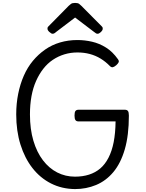

<svg xmlns="http://www.w3.org/2000/svg" viewBox="-20 -1275 1000 1314"><path d="M493 19Q403 18 329 -19.5Q255 -57 202 -125Q149 -193 120 -286Q91 -379 91 -492Q91 -566 104.5 -633Q118 -700 143 -757Q168 -814 205 -858.5Q242 -903 288.5 -935.5Q335 -968 391 -984.5Q447 -1001 510 -1001Q560 -1001 610 -989.5Q660 -978 705.5 -949.5Q751 -921 787 -870Q796 -858 792 -849Q788 -840 776 -829Q762 -817 752 -815Q742 -813 732 -823Q703 -853 668.5 -874Q634 -895 594.5 -905.5Q555 -916 510 -916Q463 -916 420.5 -903Q378 -890 341.5 -865.5Q305 -841 276.5 -804.5Q248 -768 227 -721Q206 -674 195.5 -616.5Q185 -559 185 -492Q185 -391 208.5 -312Q232 -233 274 -178Q316 -123 372 -94.5Q428 -66 493 -66Q546 -66 589.5 -80Q633 -94 666 -122Q699 -150 722.5 -195.5Q746 -241 758 -302.5Q770 -364 771 -444H518Q503 -444 496.5 -453Q490 -462 490 -484Q490 -507 496.5 -515.5Q503 -524 518 -524H834Q849 -524 855.5 -515.5Q862 -507 862 -484Q862 -349 834 -253Q806 -157 755.5 -97Q705 -37 637.5 -9Q570 19 493 19ZM340 -1044Q331 -1044 318 -1056Q305 -1068 305 -1078Q305 -1081 305.5 -1085Q306 -1089 311 -1094L450 -1235Q457 -1242 466 -1248.5Q475 -1255 494 -1255Q513 -1255 521.5 -1248.5Q530 -1242 537 -1235L677 -1094Q682 -1089 682.5 -1085Q683 -1081 683 -1078Q683 -1068 670.5 -1056Q658 -1044 648 -1044Q641 -1044 636 -1047.5Q631 -1051 623 -1057L494 -1155L365 -1057Q358 -1051 352.5 -1047.5Q347 -1044 340 -1044Z"/></svg>

Font: Playwrite PL
Style: Regular
Weight: 400
Designer: Veronika Burian, José Scaglione
Foundry: TypeTogether
Version: Version 1.002